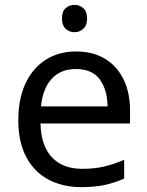

<svg xmlns="http://www.w3.org/2000/svg" viewBox="-20 -757 604 787"><path d="M292 -546Q361 -546 410.5 -516Q460 -486 486.5 -431.5Q513 -377 513 -304V-251H146Q148 -160 192.5 -112.5Q237 -65 317 -65Q368 -65 407.5 -74.5Q447 -84 489 -102V-25Q448 -7 408 1.5Q368 10 313 10Q237 10 178.5 -21Q120 -52 87.5 -113.5Q55 -175 55 -264Q55 -352 84.5 -415Q114 -478 167.5 -512Q221 -546 292 -546ZM291 -474Q228 -474 191.5 -433.5Q155 -393 148 -321H421Q420 -389 389 -431.5Q358 -474 291 -474ZM286 -737Q306 -737 321.5 -723.5Q337 -710 337 -681Q337 -653 321.5 -639Q306 -625 286 -625Q264 -625 249 -639Q234 -653 234 -681Q234 -710 249 -723.5Q264 -737 286 -737Z"/></svg>

Font: Noto Naskh Arabic
Style: Regular
Weight: 400
Designer: Monotype Design Team, David Williams, Mohamad Dakak and Nizar Qandah
Foundry: Monotype Imaging Inc.
Version: Version 2.013